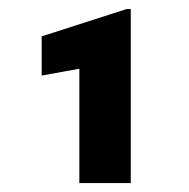

<svg xmlns="http://www.w3.org/2000/svg" viewBox="-20 -729 416 423"><path d="M71.8 -325.7ZM154.8 -325.7V-577.6L71.8 -562.5V-648.9L258.8 -709H268.1V-325.7Z"/></svg>

Font: Heebo Black
Style: Regular
Weight: 900
Designer: Oded Ezer
Foundry: Meir Sadan
Version: Version 2.001; ttfautohint (v1.5.14-ce02) -l 8 -r 50 -G 200 